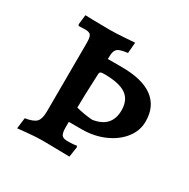

<svg xmlns="http://www.w3.org/2000/svg" viewBox="-123 -619 729 740"><g transform="rotate(30 241.5 -248.5)"><path d="M51 -40Q88 -46 100 -59.5Q112 -73 112 -106L113 -411Q113 -436 107 -444.5Q101 -453 83 -453L53 -452L50 -458L55 -501Q73 -501 88 -500L164 -499Q187 -499 224.5 -501.5Q262 -504 274 -505L270 -457Q238 -453 227.5 -445.5Q217 -438 215 -419Q215 -410 214.5 -405Q214 -400 214 -398H277Q368 -398 414.5 -363.5Q461 -329 461 -262Q461 -221 434.5 -187Q408 -153 362.5 -133Q317 -113 263 -113H205V-89Q205 -64 211.5 -55Q218 -46 238 -46Q253 -46 264 -47Q275 -48 278 -49L281 -44L274 2Q261 2 225 1Q189 0 154 0Q126 0 91 3.5Q56 7 45 8ZM359 -253Q359 -299 328.5 -320Q298 -341 231 -341Q220 -341 216 -339Q212 -337 211 -331Q206 -221 206 -177Q221 -173 241.5 -169.5Q262 -166 279 -165Q359 -177 359 -253Z"/></g></svg>

Font: Alegreya SC Medium
Style: Regular
Weight: 500
Designer: Juan Pablo del Peral
Foundry: Huerta Tipografica
Version: Version 2.007; ttfautohint (v1.6)